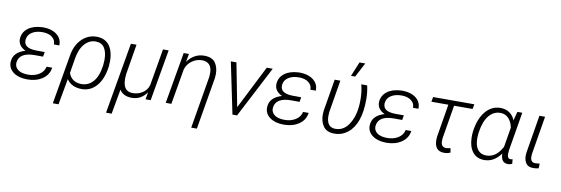

<svg xmlns="http://www.w3.org/2000/svg" viewBox="-63 -1243 5688 1945"><g transform="rotate(10 2781.0 -270.5)"><path d="M26.9 -140.6C26.4 -136.7 26.4 -133.3 26.4 -129.4C26.4 -89.8 43.5 -56.6 77.6 -30.8C111.3 -4.9 157.7 8.8 215.8 9.8C219.2 9.8 222.2 9.8 225.6 9.8C284.2 9.8 335 -4.4 377.4 -33.2C419.9 -62 444.3 -101.1 451.2 -150.9H393.6C386.2 -116.7 367.2 -89.4 335.4 -69.3C303.7 -49.3 266.1 -39.1 222.7 -39.1C221.2 -39.1 219.7 -39.1 218.3 -39.1C174.3 -40 141.1 -48.8 118.7 -65.9C96.2 -83 85 -104.5 85 -129.9C85 -133.3 85 -136.7 85.4 -140.6C92.8 -209 148.9 -245.6 255.9 -245.6L340.8 -245.1L349.1 -293.9L255.4 -294.4C175.8 -296.9 136.2 -323.2 136.2 -374C136.2 -377.4 136.2 -381.3 136.7 -385.3C140.6 -418 156.7 -443.4 185.5 -461.4C214.4 -479.5 249.5 -488.3 290.5 -488.3C292.5 -488.3 294.9 -488.3 296.9 -488.3C336.9 -487.3 368.7 -478 391.6 -460C415 -441.9 426.8 -419.9 426.8 -393.6C426.8 -390.6 426.3 -388.2 426.3 -385.7L482.9 -385.3C482.9 -388.2 482.9 -390.6 482.9 -393.6C482.9 -434.6 466.3 -468.8 433.1 -495.1C399.4 -522 355 -536.1 298.8 -537.6L276.9 -537.1C216.8 -533.7 169.4 -518.6 134.8 -491.2C99.6 -463.9 80.6 -427.7 78.1 -383.3C78.1 -381.3 78.1 -378.9 78.1 -377C78.1 -334.5 103.5 -296.4 154.8 -272.9C74.2 -249 31.2 -205.1 26.9 -140.6Z M520 203.1H578.6L627 -64.5C658.7 -16.1 709 8.8 777.8 10.3C779.8 10.3 781.7 10.3 783.7 10.3C843.3 10.3 893.1 -13.2 934.6 -60.1C975.6 -106.9 1002 -173.8 1013.7 -260.7C1015.6 -278.8 1016.6 -296.9 1016.6 -315.9C1016.6 -318.4 1016.6 -321.3 1016.6 -323.7C1016.1 -365.2 1009.3 -402.3 996.6 -435.5C970.7 -501.5 918.9 -536.1 848.6 -538.1C846.2 -538.1 844.2 -538.1 841.8 -538.1C782.2 -538.1 731 -516.6 688 -473.6C644.5 -430.2 617.2 -371.1 606 -295.9ZM663.1 -284.7C673.8 -349.6 695.3 -399.9 727.1 -435.5C758.8 -471.2 796.4 -488.8 839.4 -488.8C841.3 -488.8 843.3 -488.8 845.2 -488.8C883.8 -487.3 912.6 -472.2 931.2 -442.4C949.7 -412.6 959 -373.5 959 -325.2C959 -319.3 958.5 -313.5 958.5 -307.6L955.1 -260.7C944.3 -185.5 922.9 -129.9 890.1 -93.3C857.9 -57.1 818.4 -39.1 771.5 -39.1C770 -39.1 769 -39.1 767.6 -39.1C702.6 -40.5 659.2 -70.8 637.7 -129.9Z M1194.3 -528.3 1067.4 203.1H1125L1170.9 -51.8C1194.8 -12.2 1235.4 8.3 1292.5 9.8C1293.9 9.8 1295.4 9.8 1296.9 9.8C1361.3 9.8 1412.6 -18.6 1451.2 -75.2L1438 0H1490.7L1582.5 -528.3H1524.4L1460 -151.9C1450.2 -116.2 1430.2 -88.4 1399.4 -68.4C1369.1 -48.8 1335.4 -39.1 1298.8 -39.1C1296.4 -39.1 1293.9 -39.1 1291.5 -39.1C1231.9 -41.5 1200.7 -80.6 1197.8 -156.7V-179.7L1200.7 -218.8L1252 -528.3Z M1737.3 -528.3 1645.5 0H1703.6L1766.6 -365.2C1776.9 -400.9 1797.9 -430.7 1829.6 -454.1C1861.8 -477.1 1896.5 -488.8 1934.1 -488.8C1935.1 -488.8 1936 -488.8 1937 -488.8C1997.6 -486.8 2031.2 -452.6 2035.6 -391.6C2036.1 -384.8 2036.1 -377.9 2036.1 -371.1C2036.1 -359.4 2035.6 -346.7 2034.2 -334.5L1943.4 202.6H2001.5L2092.8 -334.5C2094.2 -349.1 2095.2 -363.3 2095.2 -376.5C2095.2 -421.4 2084.5 -459 2063 -490.2C2041.5 -521 2004.4 -537.1 1952.1 -538.1C1950.7 -538.1 1949.2 -538.1 1947.8 -538.1C1877.9 -538.1 1820.3 -506.8 1775.9 -444.3L1791.5 -528.3Z M2279.8 -528.3H2222.2L2332 0H2379.4L2653.3 -528.3H2591.8L2366.2 -82.5Z M2665 -140.6C2664.6 -136.7 2664.6 -133.3 2664.6 -129.4C2664.6 -89.8 2681.6 -56.6 2715.8 -30.8C2749.5 -4.9 2795.9 8.8 2854 9.8C2857.4 9.8 2860.4 9.8 2863.8 9.8C2922.4 9.8 2973.1 -4.4 3015.6 -33.2C3058.1 -62 3082.5 -101.1 3089.4 -150.9H3031.7C3024.4 -116.7 3005.4 -89.4 2973.6 -69.3C2941.9 -49.3 2904.3 -39.1 2860.8 -39.1C2859.4 -39.1 2857.9 -39.1 2856.4 -39.1C2812.5 -40 2779.3 -48.8 2756.8 -65.9C2734.4 -83 2723.1 -104.5 2723.1 -129.9C2723.1 -133.3 2723.1 -136.7 2723.6 -140.6C2731 -209 2787.1 -245.6 2894 -245.6L2979 -245.1L2987.3 -293.9L2893.6 -294.4C2814 -296.9 2774.4 -323.2 2774.4 -374C2774.4 -377.4 2774.4 -381.3 2774.9 -385.3C2778.8 -418 2794.9 -443.4 2823.7 -461.4C2852.5 -479.5 2887.7 -488.3 2928.7 -488.3C2930.7 -488.3 2933.1 -488.3 2935.1 -488.3C2975.1 -487.3 3006.8 -478 3029.8 -460C3053.2 -441.9 3064.9 -419.9 3064.9 -393.6C3064.9 -390.6 3064.5 -388.2 3064.5 -385.7L3121.1 -385.3C3121.1 -388.2 3121.1 -390.6 3121.1 -393.6C3121.1 -434.6 3104.5 -468.8 3071.3 -495.1C3037.6 -522 2993.2 -536.1 2937 -537.6L2915 -537.1C2855 -533.7 2807.6 -518.6 2772.9 -491.2C2737.8 -463.9 2718.8 -427.7 2716.3 -383.3C2716.3 -381.3 2716.3 -378.9 2716.3 -377C2716.3 -334.5 2741.7 -296.4 2793 -272.9C2712.4 -249 2669.4 -205.1 2665 -140.6Z M3446.3 -595.2H3489.3L3566.9 -743.7H3507.8ZM3290.5 -528.3 3235.4 -198.7C3233.9 -184.6 3232.9 -170.4 3232.9 -157.7C3232.9 -112.3 3244.1 -72.8 3266.6 -40C3288.6 -7.3 3325.7 9.3 3377.9 10.3C3379.9 10.3 3381.8 10.3 3383.8 10.3C3434.1 10.3 3479.5 -5.9 3519.5 -37.6C3599.6 -102.1 3640.1 -218.3 3640.1 -382.8C3640.1 -388.2 3640.1 -393.1 3640.1 -398.4C3639.6 -441.9 3634.3 -485.4 3624.5 -528.3L3564 -528.8C3574.7 -486.3 3581.1 -442.9 3582.5 -398.4C3583 -388.2 3583 -378.4 3583 -368.7C3583 -272.9 3564.9 -194.3 3528.8 -132.3C3492.7 -69.8 3444.3 -39.1 3384.8 -39.1C3382.8 -39.1 3381.3 -39.1 3379.4 -39.1C3329.1 -40.5 3300.3 -70.3 3293 -127.4L3291.5 -144C3291.5 -148.4 3291.5 -153.3 3291.5 -157.7C3291.5 -170.9 3292 -184.1 3293.5 -196.8L3348.6 -528.3Z M3720.7 -140.6C3720.2 -136.7 3720.2 -133.3 3720.2 -129.4C3720.2 -89.8 3737.3 -56.6 3771.5 -30.8C3805.2 -4.9 3851.6 8.8 3909.7 9.8C3913.1 9.8 3916 9.8 3919.4 9.8C3978 9.8 4028.8 -4.4 4071.3 -33.2C4113.8 -62 4138.2 -101.1 4145 -150.9H4087.4C4080.1 -116.7 4061 -89.4 4029.3 -69.3C3997.6 -49.3 3960 -39.1 3916.5 -39.1C3915 -39.1 3913.6 -39.1 3912.1 -39.1C3868.2 -40 3835 -48.8 3812.5 -65.9C3790 -83 3778.8 -104.5 3778.8 -129.9C3778.8 -133.3 3778.8 -136.7 3779.3 -140.6C3786.6 -209 3842.8 -245.6 3949.7 -245.6L4034.7 -245.1L4043 -293.9L3949.2 -294.4C3869.6 -296.9 3830.1 -323.2 3830.1 -374C3830.1 -377.4 3830.1 -381.3 3830.6 -385.3C3834.5 -418 3850.6 -443.4 3879.4 -461.4C3908.2 -479.5 3943.4 -488.3 3984.4 -488.3C3986.3 -488.3 3988.8 -488.3 3990.7 -488.3C4030.8 -487.3 4062.5 -478 4085.4 -460C4108.9 -441.9 4120.6 -419.9 4120.6 -393.6C4120.6 -390.6 4120.1 -388.2 4120.1 -385.7L4176.8 -385.3C4176.8 -388.2 4176.8 -390.6 4176.8 -393.6C4176.8 -434.6 4160.2 -468.8 4127 -495.1C4093.3 -522 4048.8 -536.1 3992.7 -537.6L3970.7 -537.1C3910.6 -533.7 3863.3 -518.6 3828.6 -491.2C3793.5 -463.9 3774.4 -427.7 3772 -383.3C3772 -381.3 3772 -378.9 3772 -377C3772 -334.5 3797.4 -296.4 3848.6 -272.9C3768.1 -249 3725.1 -205.1 3720.7 -140.6Z M4726.6 -528.3H4302.7L4293.9 -478.5H4468.3L4411.6 -136.2C4410.6 -126 4410.2 -116.7 4410.2 -107.4C4410.2 -30.8 4442.4 7.8 4506.3 8.8C4507.8 8.8 4509.3 8.8 4511.2 8.8C4534.2 8.8 4555.2 4.4 4574.2 -4.9L4566.4 -49.3C4546.4 -44.4 4531.2 -42 4521 -42C4520.5 -42 4519.5 -42 4519 -42C4486.3 -42.5 4468.8 -65.4 4468.8 -102.1L4469.7 -133.3L4527.3 -478.5H4717.8Z M5169.9 -528.3 5145.5 -437.5C5120.6 -500.5 5068.8 -536.1 5001 -538.1C4999 -538.1 4997.1 -538.1 4995.1 -538.1C4934.1 -538.1 4882.8 -512.7 4841.3 -462.4C4799.8 -412.1 4773.4 -344.2 4761.7 -258.8L4760.7 -248.5C4758.8 -233.4 4758.3 -218.3 4758.3 -203.1C4758.3 -198.7 4758.3 -194.3 4758.3 -189.9C4759.8 -128.4 4774.4 -80.1 4802.2 -44.9C4830.1 -9.3 4868.2 8.8 4917.5 10.3C4919.9 10.3 4921.9 10.3 4924.3 10.3C4989.3 10.3 5045.4 -22 5092.8 -85.9C5092.8 -23.4 5117.2 8.3 5165.5 9.3C5166.5 9.3 5168 9.3 5168.9 9.3C5182.1 9.3 5195.8 5.9 5209.5 -1L5205.6 -46.9L5183.1 -43.9C5161.6 -44.4 5150.9 -60.5 5150.9 -91.3C5150.9 -96.7 5151.4 -102.1 5151.9 -108.4L5153.8 -132.8L5220.2 -528.3ZM4820.3 -255.9C4831.1 -331.5 4852.5 -389.2 4884.3 -428.7C4916 -468.3 4955.6 -488.3 5002 -488.3C5003.9 -488.3 5005.9 -488.3 5007.8 -488.3C5069.8 -486.3 5114.7 -440.9 5132.3 -360.4L5098.1 -156.2C5056.6 -77.6 5002.9 -38.6 4936.5 -38.6C4934.6 -38.6 4932.6 -38.6 4930.7 -38.6C4856 -40 4815.9 -97.7 4815.9 -193.8C4815.9 -196.3 4815.9 -198.7 4815.9 -201.2L4818.8 -246.1Z M5396.5 -528.3 5331.1 -133.3C5330.1 -124 5329.6 -115.2 5329.6 -106.9C5329.6 -75.2 5336.9 -49.3 5351.1 -28.3C5365.2 -7.3 5389.2 3.4 5422.9 3.9C5424.8 3.9 5427.2 3.9 5429.2 3.9C5445.8 3.9 5463.4 2 5481 -2.4L5483.4 -51.3C5462.4 -48.8 5447.8 -47.4 5439 -47.4C5438 -47.4 5437.5 -47.4 5436.5 -47.4C5405.3 -48.3 5389.2 -66.4 5387.7 -102.1L5388.7 -131.8L5454.6 -528.3Z"/></g></svg>

Font: Roboto Light
Style: Italic
Weight: 300
Italic angle: -12°
Designer: Google
Version: Version 2.137; 2017